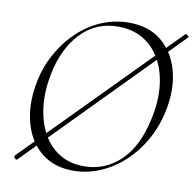

<svg xmlns="http://www.w3.org/2000/svg" viewBox="-74 -712 812 800"><g transform="rotate(10 331.5 -312.0)"><path d="M48 7Q46 9 42 6.5Q38 4 35.5 -0.5Q33 -5 35 -7L648 -629Q650 -631 654 -629Q658 -627 661.5 -623.5Q665 -620 662 -618ZM285 12Q204 12 150.5 -32Q97 -76 76.5 -150Q56 -224 71 -313Q83 -384 115 -443Q147 -502 192.5 -545.5Q238 -589 293.5 -612.5Q349 -636 409 -636Q494 -636 547.5 -591.5Q601 -547 621.5 -473.5Q642 -400 626 -313Q613 -241 580.5 -181.5Q548 -122 501.5 -78.5Q455 -35 399.5 -11.5Q344 12 285 12ZM327 -14Q416 -14 481 -76.5Q546 -139 571 -260Q587 -335 580 -399Q573 -463 545.5 -511Q518 -559 473 -585.5Q428 -612 368 -612Q274 -612 210.5 -545.5Q147 -479 125 -366Q111 -295 118 -231.5Q125 -168 151 -119Q177 -70 221.5 -42Q266 -14 327 -14Z"/></g></svg>

Font: Cormorant Infant Light
Style: Italic
Weight: 300
Italic angle: -10°
Designer: Christian Thalmann (Catharsis Fonts)
Foundry: Catharsis Fonts
Version: Version 4.001